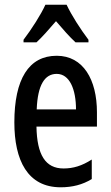

<svg xmlns="http://www.w3.org/2000/svg" viewBox="-20 -786 470 816"><path d="M263 -766H173C154 -724 115 -663 80 -617V-606H135C158 -627 188 -661 218 -696C248 -661 275 -630 301 -606H356V-617C322 -662 284 -721 263 -766ZM221 -549C102 -549 41 -449 41 -266C41 -105 97 10 238 10C287 10 331 -1 370 -25V-108C328 -81 291 -70 250 -70C173 -70 137 -128 135 -248H392V-309C392 -447 334 -549 221 -549ZM221 -472C276 -472 303 -406 303 -321H136C140 -425 170 -472 221 -472Z"/></svg>

Font: Noto Sans Armenian ExtraCondensed Medium
Style: Regular
Weight: 500
Width: 2
Designer: Monotype Design Team
Foundry: Monotype Imaging Inc.
Version: Version 2.008